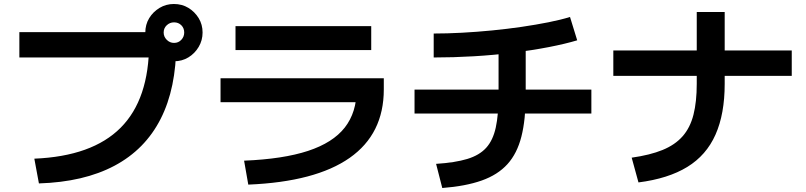

<svg xmlns="http://www.w3.org/2000/svg" viewBox="-20 -875 4040 962"><path d="M152 -80Q442 -92 584.5 -235Q727 -378 727 -657L793 -587H77V-714H793V-655H863Q863 -433 785 -279.5Q707 -126 553.5 -44.5Q400 37 175 44ZM852 -568Q813 -568 780 -587.5Q747 -607 727.5 -639.5Q708 -672 708 -711Q708 -752 727.5 -784Q747 -816 779.5 -835.5Q812 -855 851 -855Q892 -855 924 -835.5Q956 -816 975.5 -784Q995 -752 995 -712Q995 -673 975.5 -640Q956 -607 924 -587.5Q892 -568 852 -568ZM852 -660Q874 -660 888.5 -675.5Q903 -691 903 -712Q903 -734 888.5 -748.5Q874 -763 852 -763Q831 -763 815.5 -748.5Q800 -734 800 -712Q800 -691 815.5 -675.5Q831 -660 852 -660Z M1203 -70Q1399 -78 1523.5 -119Q1648 -160 1707.5 -236Q1767 -312 1767 -427L1830 -363H1085V-483H1903V-427Q1903 -204 1732 -84Q1561 36 1224 50ZM1160 -624V-744H1840V-624Z M2165 -54Q2260 -60 2321 -78.5Q2382 -97 2416 -134.5Q2450 -172 2464 -236Q2478 -300 2478 -397V-680H2614V-397Q2614 -276 2592.5 -191Q2571 -106 2522.5 -52.5Q2474 1 2393.5 29.5Q2313 58 2196 67ZM2057 -306V-426H2943V-306ZM2153 -707Q2220 -707 2294.5 -711Q2369 -715 2445.5 -722.5Q2522 -730 2594 -740.5Q2666 -751 2728.5 -763.5Q2791 -776 2836 -790L2872 -673Q2812 -655 2729.5 -639Q2647 -623 2551 -611Q2455 -599 2353.5 -593Q2252 -587 2153 -587Z M3145 -85Q3237 -98 3299.5 -123.5Q3362 -149 3400 -192Q3438 -235 3454.5 -300Q3471 -365 3471 -455V-815H3611V-455Q3611 -304 3565 -200.5Q3519 -97 3423.5 -38.5Q3328 20 3179 39ZM3053 -495V-622H3947V-495Z"/></svg>

Font: M PLUS 2 Thin
Style: Bold
Weight: 700
Version: Version 1.001